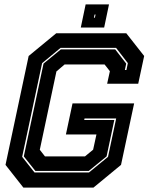

<svg xmlns="http://www.w3.org/2000/svg" viewBox="-20 -851 679 871"><path d="M86 0 5 -103 110 -597 235 -700H553L634 -597L607 -471H466L478.5 -528L454.5 -558.5H273L236 -527L160.5 -171.5L184 -141.5H365.5L402.5 -172L417.5 -241H279L309 -382H588.5L529 -103L404 0ZM136.5 -68.5H383.5L470 -139.5L507 -313.5H363.5L362 -306.5H498.5L463.5 -141.5L382.5 -75.5H140.5L88 -141.5L177.5 -562.5L256 -627H502.5L552.5 -562.5L546.5 -533.5H553.5L560 -564.5L506.5 -634H255L171 -564.5L80.5 -139.5ZM346.5 -726 368.5 -831H474.5L452.5 -726ZM406 -771H410.5L413.5 -785H409Z"/></svg>

Font: Tourney ExtraBold
Style: Italic
Weight: 800
Italic angle: -12°
Version: Version 1.015